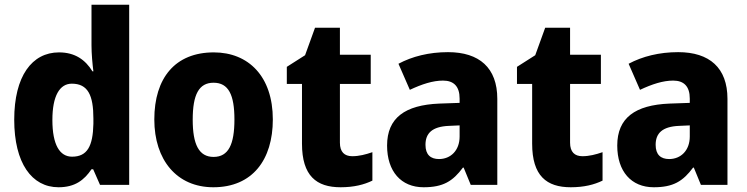

<svg xmlns="http://www.w3.org/2000/svg" viewBox="-20 -873 3153 810"><path d="M227 -83C296 -83 335 -113 366 -159H373L402 -93H525V-853H366V-683C366 -646 370 -603 374 -572H370C340 -621 296 -652 229 -652C115 -652 40 -552 40 -368C40 -185 114 -83 227 -83ZM284 -212C232 -212 201 -262 201 -367C201 -469 232 -520 283 -520C351 -520 374 -471 374 -373V-351C372 -256 348 -212 284 -212Z M1131 -369C1131 -551 1028 -652 882 -652C719 -652 631 -544 631 -369C631 -198 726 -83 880 -83C1045 -83 1131 -199 1131 -369ZM793 -368C793 -474 819 -524 881 -524C944 -524 969 -473 969 -369C969 -264 944 -211 881 -211C819 -211 793 -264 793 -368Z M1466 -214C1433 -214 1414 -232 1414 -271V-519H1544V-642H1414V-756H1309L1267 -640L1190 -591V-519H1254V-267C1254 -131 1315 -83 1417 -83C1473 -83 1516 -94 1551 -111V-231C1522 -221 1495 -214 1466 -214Z M1870 -653C1790 -653 1719 -635 1661 -604L1709 -494C1760 -518 1806 -533 1849 -533C1894 -533 1919 -509 1919 -457V-439L1833 -436C1689 -430 1613 -376 1613 -259C1613 -150 1672 -83 1767 -83C1849 -83 1890 -108 1933 -166H1936L1966 -93H2078V-456C2078 -587 2002 -653 1870 -653ZM1874 -342 1919 -344V-297C1919 -238 1881 -202 1832 -202C1797 -202 1775 -220 1775 -262C1775 -310 1802 -339 1874 -342Z M2437 -214C2404 -214 2385 -232 2385 -271V-519H2515V-642H2385V-756H2280L2238 -640L2161 -591V-519H2225V-267C2225 -131 2286 -83 2388 -83C2444 -83 2487 -94 2522 -111V-231C2493 -221 2466 -214 2437 -214Z M2841 -653C2761 -653 2690 -635 2632 -604L2680 -494C2731 -518 2777 -533 2820 -533C2865 -533 2890 -509 2890 -457V-439L2804 -436C2660 -430 2584 -376 2584 -259C2584 -150 2643 -83 2738 -83C2820 -83 2861 -108 2904 -166H2907L2937 -93H3049V-456C3049 -587 2973 -653 2841 -653ZM2845 -342 2890 -344V-297C2890 -238 2852 -202 2803 -202C2768 -202 2746 -220 2746 -262C2746 -310 2773 -339 2845 -342Z"/></svg>

Font: Noto Sans Kannada UI SemiCondensed ExtraBold
Style: Regular
Weight: 800
Width: 4
Designer: Jelle Bosma - Monotype Design Team
Foundry: Monotype Imaging Inc.
Version: Version 2.005